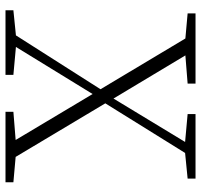

<svg xmlns="http://www.w3.org/2000/svg" viewBox="-36 -678 714 681"><g transform="rotate(90 320.5 -337.0)"><path d="M27 -646V-674H276V-646L176 -638L329 -383L483 -637L384 -646V-674H613V-646L522 -637L346 -354L536 -36L626 -28V0H376V-28L476 -36L313 -309L146 -37L245 -28V0H16V-28L105 -37L296 -337L116 -638Z"/></g></svg>

Font: Source Serif Pro Light
Style: Regular
Weight: 300
Designer: Frank Grießhammer
Foundry: Adobe Systems Incorporated
Version: Version 3.001;hotconv 1.0.111;makeotfexe 2.5.65597